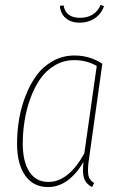

<svg xmlns="http://www.w3.org/2000/svg" viewBox="-20 -756 500 786"><path d="M225.1 -731.9 240.2 -733.9Q249 -683.1 307.1 -683.1Q368.7 -683.1 392.1 -735.8L405.8 -731Q394.5 -698.7 367.9 -680.9Q341.3 -663.1 306.2 -663.1Q271 -663.1 249.3 -681.6Q227.5 -700.2 225.1 -731.9ZM285.2 -528.8Q347.2 -528.8 398.9 -495.1L345.2 -111.8Q337.9 -66.4 341.1 -43Q344.2 -19.5 365.2 -6.8L356.9 9.8Q332 -2.9 324.2 -25.9Q316.4 -48.8 321.8 -92.8Q260.3 9.8 176.8 9.8Q116.2 9.8 83 -37.6Q49.8 -85 49.8 -168Q49.8 -217.3 57.9 -266.4Q65.9 -315.4 84.5 -363.3Q103 -411.1 129.6 -447.5Q156.2 -483.9 196.5 -506.3Q236.8 -528.8 285.2 -528.8ZM284.2 -509.8Q240.7 -509.8 204.6 -488.5Q168.5 -467.3 144.5 -432.6Q120.6 -397.9 104.2 -352.8Q87.9 -307.6 80.6 -261.2Q73.2 -214.8 73.2 -168.9Q73.2 -94.2 100.3 -52.7Q127.4 -11.2 178.2 -11.2Q260.3 -11.2 325.2 -127.9L376 -485.8Q335.4 -509.8 284.2 -509.8Z"/></svg>

Font: Fira Sans Compressed Thin
Style: Italic
Weight: 100
Width: 3
Italic angle: -8°
Designer: Carrois Corporate & Edenspiekermann AG
Foundry: Carrois Corporate GbR & Edenspiekermann AG
Version: Version 4.203;PS 004.203;hotconv 1.0.88;makeotf.lib2.5.64775